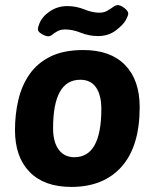

<svg xmlns="http://www.w3.org/2000/svg" viewBox="-20 -728 609 756"><path d="M170 -585Q160 -585 144.5 -594Q129 -603 129 -613Q129 -620 135 -635Q146 -663 176.5 -683.5Q207 -704 245 -704Q280 -704 312 -691Q344 -678 371 -678Q389 -678 402 -685.5Q415 -693 425.5 -700.5Q436 -708 444 -708Q454 -708 469.5 -696.5Q485 -685 485 -674Q485 -670 482 -663Q479 -656 476 -650Q466 -631 436.5 -608.5Q407 -586 366 -586Q331 -586 298.5 -599Q266 -612 237 -612Q219 -612 207 -605.5Q195 -599 186.5 -592Q178 -585 170 -585ZM261 8Q154 8 96.5 -51Q39 -110 39 -216Q39 -277 52 -333.5Q65 -390 95.5 -434.5Q126 -479 178 -505Q230 -531 308 -531Q415 -531 472.5 -472Q530 -413 530 -306Q530 -152 459 -72Q388 8 261 8ZM273 -109Q379 -109 379 -299Q379 -354 358 -384Q337 -414 296 -414Q189 -414 189 -223Q189 -169 211 -139Q233 -109 273 -109Z"/></svg>

Font: Asap
Style: Bold Italic
Weight: 700
Italic angle: -6°
Designer: Pablo Cosgaya
Foundry: Omnibus-Type
Version: Version 3.001; ttfautohint (v1.8.3)